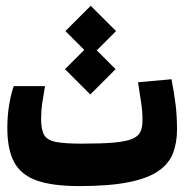

<svg xmlns="http://www.w3.org/2000/svg" viewBox="-20 -627 626 652"><path d="M248.5 4.9Q158.7 4.9 105.2 -13.9Q51.8 -32.7 28.3 -75.9Q4.9 -119.1 4.9 -192.4Q4.9 -268.6 26.4 -334.5H132.8Q126.5 -298.8 123 -274.2Q119.6 -249.5 119.6 -223.1Q119.6 -187 129.9 -168.9Q140.1 -150.9 169.9 -145Q199.7 -139.2 258.3 -139.2Q326.2 -139.2 366.9 -142.8Q407.7 -146.5 428.7 -155.3Q449.7 -164.1 456.8 -179.4Q463.9 -194.8 463.9 -218.8Q463.9 -247.6 459.7 -275.4Q455.6 -303.2 448.7 -347.7L562.5 -357.9Q571.8 -309.1 576.4 -271Q581.1 -232.9 581.1 -187Q581.1 -141.6 567.1 -106Q553.2 -70.3 517.1 -45.7Q481 -21 416 -8.1Q351.1 4.9 248.5 4.9ZM286.6 -306.2 200.7 -392.1 266.1 -457.5 202.1 -521.5 288.1 -607.4 374 -521.5 308.6 -456.1 372.6 -392.1Z"/></svg>

Font: Cascadia Code NF
Style: Bold
Weight: 700
Monospace: yes
Designer: Aaron Bell
Foundry: Saja Typeworks
Version: Version 2404.023; ttfautohint (v1.8.4)